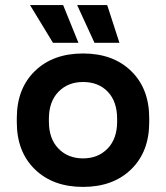

<svg xmlns="http://www.w3.org/2000/svg" viewBox="-20 -720 652 754"><path d="M46 -240V-256Q46 -372 117 -441Q188 -510 306 -510Q424 -510 495 -441Q566 -372 566 -256V-240Q566 -124 495 -55Q424 14 306 14Q188 14 117 -55Q46 -124 46 -240ZM440 -243V-253Q440 -321 403.5 -359.5Q367 -398 306 -398Q247 -398 209.5 -359.5Q172 -321 172 -253V-243Q172 -175 209.5 -136.5Q247 -98 306 -98Q365 -98 402.5 -136.5Q440 -175 440 -243ZM288 -552H188L98 -700H228ZM449 -552H351L283 -700H401Z"/></svg>

Font: Rootstock Sans Headline
Style: Bold
Weight: 700
Designer: Florian Karsten
Foundry: Florian Karsten
Version: Version 2.000;FEAKit 1.0